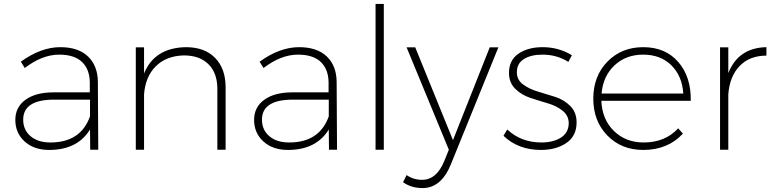

<svg xmlns="http://www.w3.org/2000/svg" viewBox="-20 -762 3930 977"><path d="M480 0H439L438 -103Q374 1 230 1Q153 1 105.5 -42Q58 -85 58 -152Q58 -217 110 -254.5Q162 -292 252 -292H437V-343Q436 -410 397 -447Q358 -484 281 -484Q195 -484 106 -416L86 -448Q188 -522 287 -522Q378 -522 427.5 -475Q477 -428 478 -346ZM236 -37Q391 -37 438 -170V-255H256Q98 -255 98 -153Q98 -101 135.5 -69Q173 -37 236 -37Z M926 -522Q1021 -522 1074.5 -467.5Q1128 -413 1128 -318V0H1086V-310Q1086 -390 1041 -435Q996 -480 916 -480Q827 -478 773.5 -425.5Q720 -373 713 -282V0H671V-521H713V-388Q766 -519 926 -522Z M1695 0H1654L1653 -103Q1589 1 1445 1Q1368 1 1320.5 -42Q1273 -85 1273 -152Q1273 -217 1325 -254.5Q1377 -292 1467 -292H1652V-343Q1651 -410 1612 -447Q1573 -484 1496 -484Q1410 -484 1321 -416L1301 -448Q1403 -522 1502 -522Q1593 -522 1642.5 -475Q1692 -428 1693 -346ZM1451 -37Q1606 -37 1653 -170V-255H1471Q1313 -255 1313 -153Q1313 -101 1350.5 -69Q1388 -37 1451 -37Z M1933 -742V0H1891V-742Z M2516 -521 2274 75Q2225 195 2130 195Q2072 195 2031 165L2049 129Q2084 153 2128 153Q2201 153 2240 59L2264 0L2049 -521H2093L2285 -49L2472 -521Z M2741 -522Q2823 -522 2890 -481L2872 -447Q2814 -484 2740 -484Q2682 -484 2646 -461.5Q2610 -439 2610 -394Q2610 -356 2641.5 -332.5Q2673 -309 2717.5 -296Q2762 -283 2806.5 -268.5Q2851 -254 2882.5 -222Q2914 -190 2914 -139Q2914 -70 2862 -34.5Q2810 1 2733 1Q2617 1 2542 -71L2561 -103Q2632 -37 2735 -37Q2794 -37 2833 -61Q2872 -85 2874 -132Q2875 -172 2844 -197.5Q2813 -223 2768.5 -236Q2724 -249 2678.5 -264Q2633 -279 2601.5 -310.5Q2570 -342 2570 -391Q2570 -456 2618.5 -489Q2667 -522 2741 -522Z M3253 -522Q3366 -522 3431.5 -446.5Q3497 -371 3495 -249H3040Q3044 -154 3104 -95.5Q3164 -37 3255 -37Q3365 -37 3431 -109L3455 -82Q3378 1 3253 1Q3142 1 3070.5 -72.5Q2999 -146 2999 -260Q2999 -375 3071 -448.5Q3143 -522 3253 -522ZM3041 -286H3457Q3451 -376 3396 -430Q3341 -484 3253 -484Q3165 -484 3107 -429.5Q3049 -375 3041 -286Z M3686 -390Q3737 -519 3880 -522V-479Q3795 -479 3744 -426.5Q3693 -374 3686 -282V0H3644V-521H3686Z"/></svg>

Font: Montserrat Ultra Light
Style: Regular
Weight: 200
Designer: Julieta Ulanovsky
Foundry: Julieta Ulanovsky
Version: Version 3.100;PS 003.100;hotconv 1.0.88;makeotf.lib2.5.64775